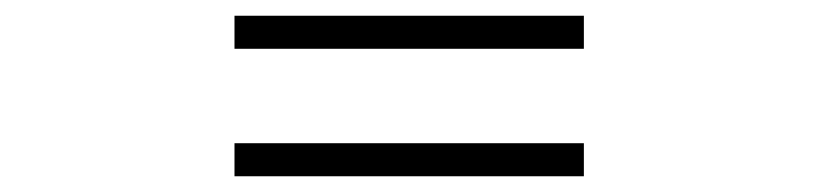

<svg xmlns="http://www.w3.org/2000/svg" viewBox="-20 -502 1040 244"><path d="M722 -482V-440H278V-482ZM722 -320V-278H278V-320Z"/></svg>

Font: Merged Yaku Han JP
Style: Bold
Weight: 700
Designer: Ryoko NISHIZUKA 西塚涼子 (kana, bopomofo & ideographs); Paul D. Hunt (Latin, Greek & Cyrillic); Sandoll Communications 산돌커뮤니
Foundry: Adobe
Version: Version 2.004